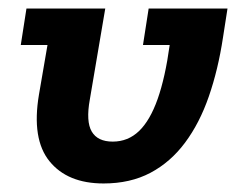

<svg xmlns="http://www.w3.org/2000/svg" viewBox="-20 -420 572 450"><path d="M222.8 10Q138.2 10 96 -42.1Q53.8 -94.1 71.3 -198.2L91.3 -314.5H28.7L42 -400H226.7L190.5 -186.6Q181.2 -135.2 195 -111.7Q208.8 -88.1 244.2 -88.1Q280 -88.1 305.8 -112.8Q331.6 -137.5 349.5 -188Q367.3 -238.5 377.7 -314.5H315.1L328.4 -400H513.2L502.6 -331.9Q491.2 -256.7 469.5 -194.1Q447.9 -131.6 413.8 -85.8Q379.8 -40 332.6 -15Q285.4 10 222.8 10Z"/></svg>

Font: Rokkitt SemiBold
Style: Italic
Weight: 600
Italic angle: -9°
Designer: Vernon Adams
Foundry: Vernon Adams
Version: Version 3.103